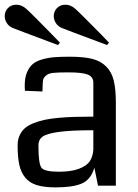

<svg xmlns="http://www.w3.org/2000/svg" viewBox="-26 -793 588 820"><path d="M0 0ZM468.8 0H392.6L377 -76.7Q362.3 -26.4 324 -9.5Q285.6 7.3 211.9 7.3Q163.1 7.3 131.8 -2.2Q100.6 -11.7 82 -34.2Q63.5 -56.6 56.4 -89.1Q49.3 -121.6 49.3 -172.9Q49.3 -195.8 57.4 -213.9Q65.4 -231.9 79.3 -244.6Q93.3 -257.3 116.5 -266.6Q139.6 -275.9 164.6 -281.2Q189.5 -286.6 224.9 -289.8Q260.3 -293 293.9 -293.9Q327.6 -294.9 372.6 -294.9V-439.9Q372.6 -464.8 349.1 -474.4Q325.7 -483.9 265.6 -483.9Q223.6 -483.9 202.6 -481.9Q181.6 -480 170.7 -470.5Q159.7 -460.9 158 -451.7Q156.2 -442.4 155.8 -417Q155.3 -407.7 155.3 -402.3L80.6 -405.3Q79.6 -413.1 79.6 -428.2Q79.6 -460.9 89.1 -483.6Q98.6 -506.3 113.8 -519.3Q128.9 -532.2 155.3 -539.6Q181.6 -546.9 207.5 -548.8Q233.4 -550.8 272 -550.8Q330.6 -550.8 367.2 -541.7Q403.8 -532.7 427.2 -509.3Q450.7 -485.8 459.7 -449.5Q468.8 -413.1 468.8 -354.5ZM372.6 -153.3V-236.8Q276.4 -236.8 224.6 -229.5Q172.9 -222.2 155.5 -209.2Q138.2 -196.3 138.2 -172.9Q138.2 -171.9 138.2 -169.9Q138.2 -95.7 150.4 -77.6Q162.6 -59.6 225.1 -59.6Q278.3 -59.6 311.5 -72.3Q344.7 -85 357.7 -104.7Q370.6 -124.5 372.6 -153.3ZM294.9 -755.9Q303.2 -749 339.4 -712.9Q375.5 -676.8 407.7 -644L439.5 -610.8L431.2 -600.6L385.7 -617.7Q340.3 -634.8 292 -652.8Q243.7 -670.9 238.3 -673.3Q221.2 -680.7 212.4 -694.8Q203.6 -709 203.6 -724.1Q203.6 -744.1 217.3 -758.5Q231 -772.9 253.9 -772.9Q275.4 -772.9 294.9 -755.9ZM85.4 -755.9Q93.8 -749 129.9 -712.9Q166 -676.8 197.8 -644L230 -610.8L221.7 -600.6L176.3 -617.7Q130.9 -634.8 82.5 -652.8Q34.2 -670.9 28.8 -673.3Q11.7 -680.7 2.9 -694.8Q-5.9 -709 -5.9 -724.1Q-5.9 -744.1 7.8 -758.5Q21.5 -772.9 44.4 -772.9Q65.9 -772.9 85.4 -755.9Z"/></svg>

Font: Coda
Style: Regular
Weight: 400
Designer: vernon adams
Foundry: vernon adams
Version: Version 2.000; ttfautohint (v0.8) -r 50 -G 200 -x